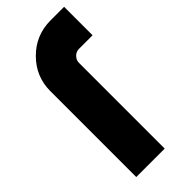

<svg xmlns="http://www.w3.org/2000/svg" viewBox="-234 -768 811 811"><g transform="rotate(-45 171.5 -362.0)"><path d="M262 -724Q174 -724 112 -662Q50 -600 50 -513V0H220V-513Q220 -529 233 -542Q245 -554 262 -554H343V-724Z"/></g></svg>

Font: Unageo
Style: Black
Weight: 900
Designer: Richard Sepsi
Foundry: Richard Sepsi
Version: Version 2.000